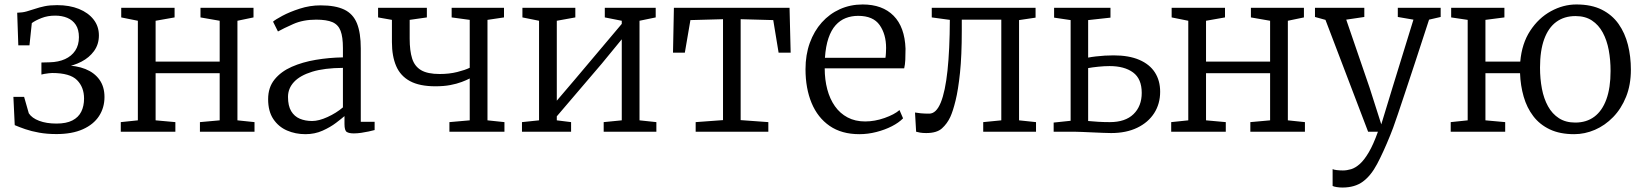

<svg xmlns="http://www.w3.org/2000/svg" viewBox="-20 -590 7360 860"><path d="M233 10.5Q190.5 10.5 155.5 4.2Q120.5 -2 93 -11.5Q65.5 -21 46 -29.5L40 -156H88L109 -82.5Q123 -61 155.5 -48.8Q188 -36.5 233 -36.5Q277 -36.5 304.2 -50.5Q331.5 -64.5 344 -89.8Q356.5 -115 356.5 -148.5Q356.5 -199.5 325 -231.2Q293.5 -263 213.5 -263Q208.5 -263 197.8 -261.8Q187 -260.5 177.5 -258.8Q168 -257 165.5 -256V-310L203 -311Q242 -312 271.2 -325.2Q300.5 -338.5 317 -363.2Q333.5 -388 333.5 -423.5Q333.5 -457.5 319.5 -478.8Q305.5 -500 281.5 -510Q257.5 -520 227 -520Q193.5 -520 166 -509.2Q138.5 -498.5 122.5 -486.5L112 -387H62L57 -533Q80.5 -533.5 99.2 -538.8Q118 -544 137 -550.5Q156 -557 179.5 -562Q203 -567 236 -567Q291.5 -567 333.5 -550Q375.5 -533 399.2 -502.5Q423 -472 423 -431.5Q423 -391.5 401.5 -361.8Q380 -332 344.8 -313.8Q309.5 -295.5 268 -289V-297Q322 -297 362.5 -280.8Q403 -264.5 425.5 -233Q448 -201.5 448 -155.5Q448 -107.5 423.5 -70Q399 -32.5 351 -11Q303 10.5 233 10.5Z M521 0V-43L597.5 -51V-497L523 -512V-555H762V-512L677 -497V-314H964V-497L878 -512V-555H1115.5V-512L1043.5 -497V-51L1120 -43V0H875.5V-43L964 -51V-262H677V-51L765.5 -43V0Z M1348 11Q1303.5 11 1265.5 -5.5Q1227.5 -22 1204.2 -56.8Q1181 -91.5 1181 -146Q1181 -198.5 1209.8 -234Q1238.5 -269.5 1286.8 -290.8Q1335 -312 1394.5 -322Q1454 -332 1516 -333V-375Q1516 -424.5 1505.5 -452Q1495 -479.5 1469 -490.8Q1443 -502 1396 -502Q1337.5 -502 1293.2 -482.2Q1249 -462.5 1225 -449L1203 -493Q1212 -501.5 1244.5 -519Q1277 -536.5 1322.5 -551.2Q1368 -566 1416 -566Q1482.5 -566 1522 -547Q1561.5 -528 1578.8 -485.5Q1596 -443 1596 -373V-44.5H1658V-7.5Q1647 -4.5 1631 -1Q1615 2.5 1597.5 5Q1580 7.5 1565 7.5Q1543.5 7.5 1533.2 1Q1523 -5.5 1523 -34.5V-70Q1510.5 -59 1485.2 -39.8Q1460 -20.5 1425 -4.8Q1390 11 1348 11ZM1378 -48Q1408 -48 1447 -65.8Q1486 -83.5 1516 -109V-286Q1433 -285.5 1378.5 -268.8Q1324 -252 1297 -223Q1270 -194 1270 -156Q1270 -116 1284.2 -92.2Q1298.5 -68.5 1323 -58.2Q1347.5 -48 1378 -48Z M1993 0V-43L2084 -51V-238.5Q2069.5 -231 2047.8 -222.8Q2026 -214.5 1997 -209Q1968 -203.5 1930.5 -203.5Q1859 -203.5 1816.2 -226.8Q1773.5 -250 1754.5 -294.2Q1735.5 -338.5 1735.5 -401.5V-501L1673.5 -512V-555H1892V-512L1815 -501V-416.5Q1815 -363 1826 -328Q1837 -293 1866 -275.8Q1895 -258.5 1949.5 -258.5Q1992.5 -258.5 2028.2 -267.5Q2064 -276.5 2084 -286.5V-501L2003 -512V-555H2237.5V-512L2163.5 -501V-51L2239.5 -43V0Z M2318 0V-43L2394.5 -51V-497L2320 -512V-555H2557V-512L2474 -497V-139L2555 -234L2765 -483V-497L2689 -512V-555H2917V-512L2844.5 -497V-51L2920 -43V0H2684V-43L2765 -51V-414L2675.5 -305L2474 -69V-51L2538 -43V0Z M3096 0V-43L3218.5 -52V-504L3072.5 -500L3047.5 -354H2994.5L2998.5 -555H3516.5L3521.5 -354H3467.5L3443.5 -500L3297.5 -504V-52L3421.5 -43V0Z M3829 11Q3750 11 3696.2 -26Q3642.5 -63 3615.2 -128.8Q3588 -194.5 3588 -280Q3588 -344.5 3607.2 -397.8Q3626.5 -451 3661 -489.5Q3695.5 -528 3742.2 -549Q3789 -570 3844 -570Q3932.5 -570 3982.5 -519.5Q4032.5 -469 4036 -372Q4036 -343.5 4035 -322Q4034 -300.5 4030 -284H3674Q3674 -233.5 3685.5 -190Q3697 -146.5 3719.8 -114.2Q3742.5 -82 3776.5 -64Q3810.5 -46 3855 -46Q3898 -46 3942 -61.5Q3986 -77 4009 -97L4025 -60Q4006 -40.5 3974.8 -24.5Q3943.5 -8.5 3905.5 1.2Q3867.5 11 3829 11ZM3675 -331H3946Q3947.5 -339 3948.2 -352.5Q3949 -366 3949 -375Q3949 -436.5 3920 -477.8Q3891 -519 3824 -519Q3794 -519 3768.2 -509Q3742.5 -499 3722.8 -477Q3703 -455 3690.8 -419Q3678.5 -383 3675 -331Z M4128.5 6Q4113 6 4101.2 4Q4089.5 2 4083.5 0L4078.5 -86Q4089 -84 4104.8 -82.5Q4120.5 -81 4142 -81Q4173.5 -81 4193.8 -130.5Q4214 -180 4224 -273.8Q4234 -367.5 4234.5 -501L4153.5 -512V-555H4618.5V-511L4544.5 -500V-51L4620.5 -43V0H4384V-43L4465 -51V-502H4288V-453Q4288 -340.5 4280 -264Q4272 -187.5 4260.2 -139.8Q4248.5 -92 4236.5 -66Q4222.5 -36 4199.2 -15Q4176 6 4128.5 6Z M4699.5 0V-41L4775.5 -49V-500L4701.5 -511V-555H4954V-511L4854 -500V-332Q4869 -335 4888.2 -337.2Q4907.5 -339.5 4928.2 -340.8Q4949 -342 4968 -342Q5036.5 -342 5083 -322Q5129.5 -302 5153 -265.5Q5176.5 -229 5176.5 -179Q5176.5 -125 5149.8 -83.2Q5123 -41.5 5073.8 -17.8Q5024.5 6 4957 6Q4942.5 6 4920 5Q4897.5 4 4873 3Q4848.5 2 4827.2 1Q4806 0 4793 0ZM4951 -43Q5020.5 -43 5057.2 -78.8Q5094 -114.5 5094 -174Q5094 -237 5055.2 -265.5Q5016.5 -294 4950 -294Q4926 -294 4899.5 -291.2Q4873 -288.5 4854 -285V-48Q4873.5 -46 4898.8 -44.5Q4924 -43 4951 -43Z M5226 0V-43L5302.5 -51V-497L5228 -512V-555H5467V-512L5382 -497V-314H5669V-497L5583 -512V-555H5820.5V-512L5748.5 -497V-51L5825 -43V0H5580.5V-43L5669 -51V-262H5382V-51L5470.5 -43V0Z M5993 250Q5979.5 250 5967.2 248Q5955 246 5949 243V167.5Q5955 170.5 5968.2 172Q5981.5 173.5 5995 173.5Q6013 173.5 6032 167.8Q6051 162 6070.8 144.5Q6090.5 127 6111 92.2Q6131.5 57.5 6152 0H6108L5917 -501L5870 -514V-555H6091V-514L6010 -502L6115 -196L6167 -33L6217 -197L6311 -502L6241 -514V-555H6433V-514L6381 -502Q6345.5 -392.5 6318.8 -311.5Q6292 -230.5 6273 -173.2Q6254 -116 6241.2 -78.2Q6228.5 -40.5 6220.2 -18Q6212 4.5 6207 16Q6176 92.5 6148.2 144.8Q6120.5 197 6084.5 223.5Q6048.5 250 5993 250Z M7031 11Q6967 11 6921.8 -10.5Q6876.5 -32 6847.8 -69.8Q6819 -107.5 6804.8 -157Q6790.5 -206.5 6788.5 -262H6633.5V-51L6722 -43V0H6478V-43L6554 -51V-501L6480 -512V-555H6718.5V-512L6633.5 -501V-314H6789.5Q6796.5 -395 6834 -452.2Q6871.5 -509.5 6926.8 -539.8Q6982 -570 7041 -570Q7108 -570 7154.5 -546.8Q7201 -523.5 7229.8 -482.8Q7258.5 -442 7271.8 -389.2Q7285 -336.5 7285 -278Q7285 -210 7263.5 -156.5Q7242 -103 7205.5 -65.5Q7169 -28 7123.8 -8.5Q7078.5 11 7031 11ZM7036 -41Q7086 -41 7121.2 -67.2Q7156.5 -93.5 7175.2 -145Q7194 -196.5 7194 -272Q7194 -321.5 7185.8 -365.8Q7177.5 -410 7159 -444.2Q7140.5 -478.5 7110.5 -498.2Q7080.5 -518 7037 -518Q6986.5 -518 6951 -492Q6915.5 -466 6896.8 -414.8Q6878 -363.5 6878 -287Q6878 -237 6886.5 -192.5Q6895 -148 6913.8 -114Q6932.5 -80 6962.8 -60.5Q6993 -41 7036 -41Z"/></svg>

Font: Merriweather Light
Style: Regular
Weight: 300
Designer: Eben Sorkin
Foundry: Eben Sorkin
Version: Version 2.100